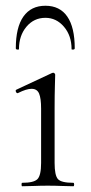

<svg xmlns="http://www.w3.org/2000/svg" viewBox="-20 -648 315 668"><path d="M57 0Q55 0 55 -6Q55 -12 57 -12Q98 -12 110.5 -25Q123 -38 123 -81V-270Q123 -306 116 -322.5Q109 -339 90 -339Q81 -339 69.5 -335.5Q58 -332 42 -324Q38 -323 35.5 -328.5Q33 -334 37 -336L161 -394Q164 -395 165 -395Q167 -395 169.5 -393Q172 -391 172 -388Q172 -381 171 -349.5Q170 -318 170 -271V-81Q170 -38 181.5 -25Q193 -12 235 -12Q238 -12 238 -6Q238 0 235 0Q218 0 195 -1Q172 -2 146 -2Q121 -2 98 -1Q75 0 57 0ZM46 -477Q46 -475 40.5 -475.5Q35 -476 35 -480Q35 -553 61.5 -590.5Q88 -628 138 -628Q188 -628 214 -590.5Q240 -553 240 -480Q240 -476 234.5 -475.5Q229 -475 229 -477Q229 -524 202.5 -555Q176 -586 138 -586Q98 -586 72 -555Q46 -524 46 -477Z"/></svg>

Font: Cormorant Light Light
Style: Regular
Weight: 300
Version: Version 4.000